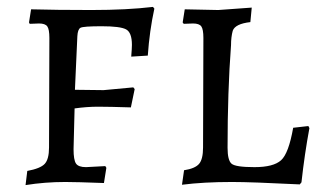

<svg xmlns="http://www.w3.org/2000/svg" viewBox="-20 -527 928 556"><path d="M281 3 288 -41 285 -46 229 -43C214.3 -43 204.7 -46.5 200 -53.5C195.3 -60.5 193 -74.3 193 -95L196 -213C219.3 -216.3 242 -218 264 -218C286 -218 317.7 -217.3 359 -216L370 -269L366 -274L280 -266L197 -267L204 -422C204.7 -435.3 207.7 -443.5 213 -446.5C218.3 -449.5 238.8 -451 274.5 -451C310.2 -451 333.7 -448 345 -442C356.3 -436 362 -421 362 -397C362 -390.3 361.3 -379 360 -363L408 -366C411.3 -414 417.7 -459.3 427 -502L423 -507C373 -501 313.5 -498 244.5 -498C175.5 -498 117.3 -498.7 70 -500L64 -462L66 -458L93 -459C105 -459 113 -456.2 117 -450.5C121 -444.8 123 -433.7 123 -417L122 -100C122 -77.3 117.8 -61.5 109.5 -52.5C101.2 -43.5 84.3 -36.7 59 -32L54 9C91.3 3 129.7 0 169 0C190.3 0 227.7 1 281 3ZM515 -500 509 -462 512 -458 539 -459C551 -459 559 -456.2 563 -450.5C567 -444.8 569 -433.7 569 -417L568 -100C568 -77.3 564.2 -61.5 556.5 -52.5C548.8 -43.5 534.3 -37.3 513 -34L507 8C548.3 2.7 596.7 0 652 0C688.7 0 754 2.3 848 7L853 1C859 -53.7 866.7 -106 876 -156L873 -162L829 -157C820.3 -107.7 808.7 -76.3 794 -63C779.3 -49.7 753.7 -43 717 -43C680.3 -43 658.2 -46.3 650.5 -53C642.8 -59.7 639 -75 639 -99C639 -207.7 642.3 -306.7 649 -396C649 -412 650.7 -426 654 -438C658.7 -451.3 675.7 -459.7 705 -463L709 -505L612 -498Z"/></svg>

Font: Alegreya SC
Style: Regular
Weight: 400
Designer: Juan Pablo del Peral
Foundry: Juan Pablo del Peral
Version: Version 1.003